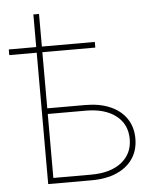

<svg xmlns="http://www.w3.org/2000/svg" viewBox="-50 -719 618 762"><g transform="rotate(-5 259.0 -338.0)"><path d="M2 -523.4V-545.9H344.7V-523.4ZM111.3 -545.9V-675.8H133.8V-545.9ZM124 -299.8H284.7Q342.3 -299.8 384.3 -281.5Q426.3 -263.2 449 -229.5Q471.7 -195.8 471.7 -149.9Q471.7 -104 449 -70.3Q426.3 -36.6 384.3 -18.3Q342.3 0 284.7 0H111.3V-529.3H133.8V-22.5H284.7Q361.3 -22.5 405.3 -56.9Q449.2 -91.3 449.2 -149.9Q449.2 -209 405.3 -243.2Q361.3 -277.3 284.7 -277.3H124Z"/></g></svg>

Font: Inter 24pt Thin
Style: Regular
Weight: 250
Designer: Rasmus Andersson
Foundry: rsms
Version: Version 4.001;git-66647c0bb